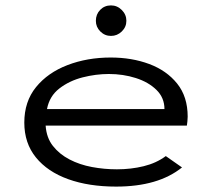

<svg xmlns="http://www.w3.org/2000/svg" viewBox="-20 -681 790 711"><path d="M410 10Q309 10 232.5 -17.5Q156 -45 113 -98Q70 -151 70 -227Q70 -305 113.5 -358.5Q157 -412 230 -440Q303 -468 390 -468Q468 -468 532.5 -444Q597 -420 636 -371.5Q675 -323 675 -249Q675 -240 674 -232Q673 -224 672 -216H149Q152 -171 176 -140.5Q200 -110 237.5 -90.5Q275 -71 320.5 -62.5Q366 -54 413 -54Q465 -54 512 -65.5Q559 -77 594 -103L654 -61Q566 10 410 10ZM154 -277H589Q589 -319 559.5 -348Q530 -377 483 -392Q436 -407 383 -407Q335 -407 286 -394.5Q237 -382 200 -353.5Q163 -325 154 -277ZM391 -548Q368 -548 351.5 -564.5Q335 -581 335 -604Q335 -628 351 -644.5Q367 -661 391 -661Q414 -661 431 -644Q448 -627 448 -604Q448 -581 431 -564.5Q414 -548 391 -548Z"/></svg>

Font: Inconsolata ExtraExpanded
Style: Regular
Weight: 400
Width: 8
Monospace: yes
Designer: Raph Levien, Cyreal, Brenton Simpson
Foundry: Raph Levien, Cyreal, Google
Version: Version 3.001; ttfautohint (v1.8.2.53-6de2)